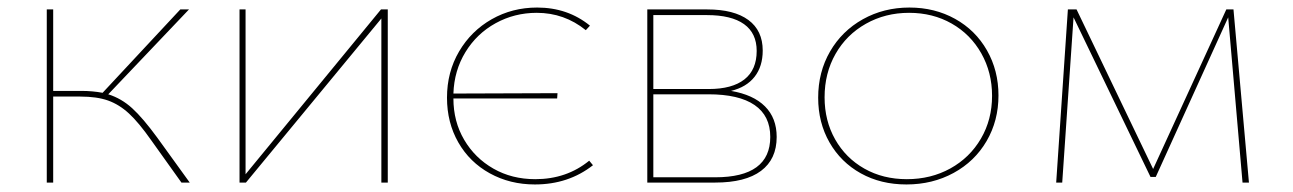

<svg xmlns="http://www.w3.org/2000/svg" viewBox="-20 -484 3429 509"><path d="M483 0H461L381 -112Q348 -159 322 -183Q296 -207 266.5 -217.5Q237 -228 193 -228H121V0H104V-459H121V-243H196Q225 -243 252 -238L458 -459H481L267 -234Q302 -223 330.5 -197Q359 -171 397 -119Z M1008 0H991V-435L632 0H615V-459H631V-22L990 -459H1008Z M1552 -46Q1487 5 1398 5Q1332 5 1278.5 -24.5Q1225 -54 1195 -106.5Q1165 -159 1165 -225Q1165 -293 1197 -347.5Q1229 -402 1283.5 -433Q1338 -464 1404 -464Q1485 -464 1544 -416L1533 -404Q1476 -450 1403 -450Q1344 -450 1294 -422.5Q1244 -395 1214 -346Q1184 -297 1182 -236L1458 -237L1457 -223H1182Q1182 -162 1210.5 -113.5Q1239 -65 1288 -37Q1337 -9 1399 -9Q1482 -9 1542 -58Z M2039 -121Q2039 -62 1997.5 -31Q1956 0 1876 0H1696V-459H1855Q1926 -459 1964 -431Q2002 -403 2002 -350Q2002 -308 1980.5 -280.5Q1959 -253 1918 -243Q1977 -233 2008 -202Q2039 -171 2039 -121ZM1712 -444V-248H1859Q1921 -248 1953.5 -273.5Q1986 -299 1986 -349Q1986 -396 1952.5 -420Q1919 -444 1854 -444ZM2022 -121Q2022 -177 1980.5 -205.5Q1939 -234 1858 -234H1712V-14H1876Q2022 -14 2022 -121Z M2149 -225Q2149 -293 2180.5 -347.5Q2212 -402 2267.5 -433Q2323 -464 2391 -464Q2458 -464 2512 -434Q2566 -404 2596.5 -350.5Q2627 -297 2627 -231Q2627 -164 2595.5 -110Q2564 -56 2508 -25.5Q2452 5 2383 5Q2315 5 2262 -24.5Q2209 -54 2179 -106.5Q2149 -159 2149 -225ZM2610 -230Q2610 -292 2581.5 -342.5Q2553 -393 2503 -421.5Q2453 -450 2390 -450Q2327 -450 2275.5 -421Q2224 -392 2195 -341Q2166 -290 2166 -226Q2166 -164 2194 -114.5Q2222 -65 2271.5 -37Q2321 -9 2384 -9Q2448 -9 2499.5 -37.5Q2551 -66 2580.5 -116.5Q2610 -167 2610 -230Z M3274 0 3236 -438 3044 -15H3030L2826 -438L2796 0H2780L2811 -459H2834L3037 -36L3231 -459H3250L3291 0Z"/></svg>

Font: Ysabeau SC Thin
Style: Regular
Weight: 200
Designer: Christian Thalmann (Catharsis Fonts)
Version: Version 0.003